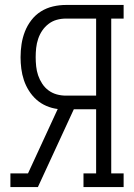

<svg xmlns="http://www.w3.org/2000/svg" viewBox="-20 -755 540 775"><path d="M22 0V-55H93L213 -315Q189 -318 167 -327.5Q145 -337 127.5 -352.5Q110 -368 97 -388.5Q84 -409 76.5 -431.5Q69 -454 66 -477.5Q63 -501 63 -524Q63 -551 67 -577Q71 -603 80.5 -627.5Q90 -652 106.5 -673.5Q123 -695 145.5 -709Q168 -723 194 -729Q220 -735 246 -735H479V-680H429V-55H479V0H317V-55H368V-314H278L133 0ZM368 -369V-680H246Q227 -680 209 -675Q191 -670 176 -658.5Q161 -647 150.5 -631.5Q140 -616 134 -598Q128 -580 126 -561.5Q124 -543 124 -524Q124 -506 126 -487Q128 -468 134 -450.5Q140 -433 150.5 -417Q161 -401 176 -390Q191 -379 209 -374Q227 -369 246 -369Z"/></svg>

Font: Iosevka Curly Slab Light
Style: Regular
Weight: 300
Monospace: yes
Designer: Belleve Invis
Foundry: Belleve Invis
Version: Version 22.1.2; ttfautohint (v1.8.4)